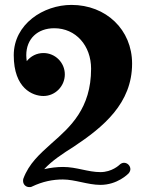

<svg xmlns="http://www.w3.org/2000/svg" viewBox="-20 -740 608 782"><path d="M504 -34C508 -39 511 -45 511 -51C511 -64 500 -77 485 -77C479 -77 472 -74 467 -69C466 -68 436 -39 389 -39C338 -39 292 -60 237 -60C212 -60 186 -57 160 -51C191 -85 235 -114 281 -143C401 -223 518 -319 518 -481C518 -619 412 -720 271 -720C157 -720 36 -642 36 -515C36 -380 113 -349 157 -349C205 -349 244 -389 244 -437C244 -485 205 -524 157 -524C129 -524 105 -511 89 -491C88 -499 87 -507 87 -515C87 -582 133 -625 201 -625C289 -625 351 -554 351 -460C351 -298 266 -223 191 -157C141 -112 98 -74 75 -12C74 -9 74 -6 74 -3C74 10 84 22 99 22C103 22 107 22 110 20C154 -1 195 -9 236 -9C285 -9 338 13 389 13C458 13 501 -31 504 -34Z"/></svg>

Font: Ribeye
Style: Regular
Weight: 400
Designer: Astigmatic (AOETI)
Foundry: Astigmatic (AOETI)
Version: Version 1.000